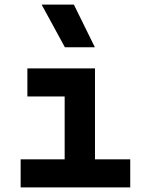

<svg xmlns="http://www.w3.org/2000/svg" viewBox="-20 -815 626 835"><path d="M261.2 0V-517.6H393.1V0ZM69.8 0V-122.1H271V0ZM383.3 0V-122.1H546.4V0ZM99.1 -395.5V-517.6H393.1V-395.5ZM262.2 -609.4 161.1 -794.9H301.3L392.6 -609.4Z"/></svg>

Font: Cascadia Code
Style: Regular
Weight: 400
Monospace: yes
Designer: Aaron Bell
Foundry: Saja Typeworks
Version: Version 2106.017